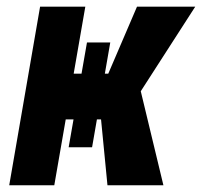

<svg xmlns="http://www.w3.org/2000/svg" viewBox="-20 -548 598 568"><path d="M98.6 -528.3H232.4L140.6 0H7.3ZM237.3 -422.4H306.2L252.4 -112.3H183.1ZM385.3 -528.3H557.6L342.8 -194.8H150.9L157.2 -330.1H300.3ZM275.9 -225.6 393.1 -292 463.4 0H297.9Z"/></svg>

Font: Roboto Condensed
Style: Bold Italic
Weight: 700
Italic angle: -12°
Designer: Christian Robertson
Foundry: Google
Version: Version 3.0